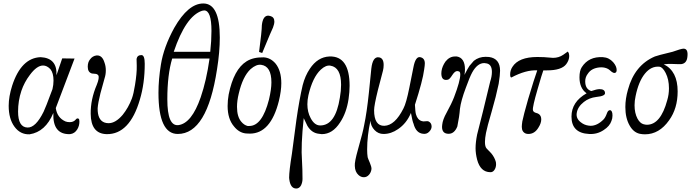

<svg xmlns="http://www.w3.org/2000/svg" viewBox="-20 -766 3994 1105"><path d="M432 -83Q437 -81 437 -66Q437 -42 425 -22Q410 3 383 6Q282 9 287 -116Q242 -7 150 7Q97 9 63.5 -36.5Q30 -82 30 -157Q30 -210 50 -273Q102 -433 214 -437Q310 -432 305 -333L338 -430L409 -429L301 -144Q309 -88 357 -67Q368 -63 381 -63Q403 -63 415 -77Q423 -88 432 -83ZM282 -253Q288 -278 288 -302Q288 -346 270 -368Q250 -389 228 -389Q192 -389 152 -335Q120 -293 103 -243Q84 -186 84 -124Q84 -34 138 -32Q185 -30 231 -123Q240 -140 282 -253Z M813 -399Q813 -286 785 -193Q756 -93 708 -43Q660 7 594 6Q503 4 502 -111Q501 -194 537 -278Q553 -318 546 -332Q540 -340 530 -341Q510 -343 509 -343Q485 -350 485 -382Q485 -408 498 -424Q512 -444 536 -447Q568 -449 581 -407Q589 -386 589 -361Q589 -337 582 -316L558 -229Q544 -173 542 -143Q541 -76 581 -61Q592 -57 605 -57Q645 -57 686 -105Q719 -146 739 -199Q749 -226 757 -277Q768 -344 767 -387Q766 -412 766 -427Q770 -449 794 -449Q813 -449 813 -399Z M1229 -367Q1172 5 1003 5Q892 5 892 -232Q892 -308 906 -394Q922 -495 983 -606Q1063 -746 1150 -746Q1245 -746 1245 -550Q1245 -467 1229 -367ZM980 -468H1190Q1197 -531 1197 -588Q1197 -706 1155 -706Q1153 -706 1143 -704Q1049 -673 980 -468ZM1186 -429H971Q943 -336 943 -195Q943 -116 959 -79Q975 -42 1007 -46Q1083 -56 1135 -206Q1168 -302 1186 -429Z M1585 -185Q1538 3 1418 3Q1404 3 1395 2Q1356 -2 1327 -38Q1290 -81 1290 -156Q1290 -188 1296 -222Q1325 -367 1399 -413Q1437 -437 1497 -436Q1537 -434 1566 -400Q1599 -359 1599 -287Q1599 -243 1585 -185ZM1528 -193Q1542 -252 1542 -292Q1542 -385 1483 -393Q1455 -397 1422 -368Q1377 -326 1354 -227Q1344 -186 1344 -151Q1344 -94 1369 -65Q1385 -46 1405 -41H1415Q1489 -41 1528 -193ZM1535 -674Q1559 -668 1559 -642Q1559 -628 1551 -607Q1546 -599 1489 -461L1471 -467Q1487 -588 1487 -621Q1493 -676 1524 -676Q1527 -676 1535 -674Z M1986 -196Q1974 -116 1937 -61Q1894 6 1832 6Q1826 6 1816 4Q1774 0 1749 -42L1728 -86Q1711 72 1718 159Q1721 208 1721 264Q1721 282 1713 300Q1703 319 1685 319Q1652 319 1645 267Q1644 264 1644 257Q1644 218 1660 119Q1669 45 1686 -77Q1703 -195 1722 -276Q1736 -330 1763 -370Q1808 -438 1876 -441Q1934 -443 1963 -400.5Q1992 -358 1992 -272Q1992 -237 1986 -196ZM1936 -204Q1943 -243 1943 -278Q1943 -378 1882 -388Q1856 -393 1826 -365Q1779 -321 1755 -218Q1749 -191 1749 -166Q1749 -121 1768 -86Q1790 -44 1823 -44Q1911 -44 1936 -204Z M2464 -38Q2464 -22 2450 -8Q2436 7 2415 4Q2374 0 2360 -54Q2354 -66 2345 -116Q2320 -56 2271 -23Q2231 5 2187 5Q2157 5 2135.5 -17.5Q2114 -40 2112 -71Q2093 15 2093 94Q2093 121 2096 139Q2097 144 2109 172Q2118 193 2118 206Q2116 226 2103.5 240Q2091 254 2074 254Q2057 254 2043 241Q2023 223 2022 189Q2020 166 2040 95Q2069 -6 2076 -47Q2091 -118 2103 -232L2117 -371Q2125 -442 2161 -436Q2188 -432 2188 -392Q2188 -375 2184 -359Q2175 -322 2155 -248Q2133 -159 2133 -132Q2133 -86 2148 -63.5Q2163 -41 2192 -42Q2253 -44 2302 -142Q2318 -172 2336 -262Q2352 -338 2359 -377Q2371 -442 2398 -437Q2425 -432 2425 -401Q2425 -390 2421 -365Q2413 -302 2368 -163Q2370 -121 2374 -108Q2383 -76 2408 -69Q2415 -66 2429 -68Q2440 -70 2447 -67Q2464 -58 2464 -38Z M2850 -284Q2835 -211 2810 -125Q2783 -33 2777 -1Q2771 30 2771 51Q2771 79 2781 89Q2804 112 2807 116Q2827 140 2834 167Q2835 171 2835 179Q2835 198 2825.5 212Q2816 226 2801 225Q2745 224 2726 153Q2717 118 2717 87Q2717 53 2726 8Q2756 -107 2801 -296Q2811 -326 2811 -352Q2811 -395 2781 -401Q2771 -403 2767 -403Q2727 -403 2697 -348Q2683 -322 2661 -261Q2633 -187 2627 -139Q2624 -96 2612 -38Q2595 4 2562 4Q2524 4 2524 -36Q2524 -44 2525 -48Q2528 -78 2550 -117Q2579 -170 2593 -206Q2629 -300 2629 -338Q2629 -349 2625 -353Q2618 -357 2611 -357Q2598 -357 2583 -334Q2567 -308 2556 -307Q2553 -306 2547 -306Q2520 -306 2520 -344Q2520 -353 2521 -357Q2525 -385 2544 -412Q2567 -441 2599 -441H2609Q2656 -433 2656 -366Q2656 -352 2653 -335Q2674 -376 2682 -387Q2699 -408 2707 -416Q2736 -439 2775 -439Q2788 -439 2795 -438Q2858 -429 2858 -359Q2858 -335 2850 -284Z M3250 -466Q3256 -458 3256 -444Q3256 -420 3239 -397Q3212 -361 3128 -361H3107Q3100 -343 3074 -253Q3044 -150 3047 -133Q3048 -123 3060 -118Q3078 -113 3082 -109Q3095 -99 3095 -79Q3095 -57 3079 -32Q3057 5 3021 5Q3015 5 3007 3Q2983 -6 2983 -36Q2983 -46 2986 -67Q2992 -99 3020 -197Q3055 -314 3072 -361Q3008 -365 2923 -320Q2916 -320 2916 -338Q2916 -361 2929 -381Q2965 -438 3073 -438Q3111 -438 3150 -434Q3155 -433 3163 -433Q3196 -433 3222 -451Q3248 -469 3246 -469Q3248 -469 3250 -466Z M3515 -346Q3510 -346 3500 -353Q3489 -363 3480 -369Q3458 -381 3429 -378Q3384 -373 3364 -343Q3348 -323 3348 -298Q3348 -253 3383 -242Q3414 -253 3431 -253Q3461 -253 3462 -231Q3464 -213 3412 -208Q3370 -203 3340 -179Q3304 -151 3299 -114Q3295 -83 3323 -62Q3343 -46 3368 -43Q3372 -42 3379 -42Q3417 -42 3453 -78Q3464 -89 3473 -114Q3479 -132 3491 -132Q3505 -130 3505 -101Q3505 -84 3499 -70Q3489 -40 3455 -18Q3417 8 3370 5Q3269 0 3269 -95Q3269 -180 3356 -229Q3315 -258 3315 -321Q3315 -359 3328 -379Q3368 -442 3450 -437Q3485 -435 3509 -408Q3529 -385 3529 -363Q3529 -346 3515 -346Z M3936 -438Q3932 -401 3901 -397Q3896 -396 3847 -398Q3828 -399 3800 -396Q3880 -357 3880 -240Q3880 -142 3831 -74Q3774 7 3692 7Q3677 7 3662 4Q3626 -4 3604 -43Q3579 -86 3579 -150Q3579 -198 3594 -250Q3632 -391 3749 -441Q3760 -446 3851 -468Q3871 -474 3890 -481Q3907 -486 3914 -486Q3942 -486 3936 -438ZM3820 -189Q3830 -222 3830 -258Q3830 -309 3811 -346Q3794 -379 3776 -382Q3728 -387 3691.5 -342Q3655 -297 3638 -213Q3632 -186 3632 -160Q3632 -115 3649 -83Q3664 -56 3684 -51Q3695 -48 3703 -48Q3782 -48 3820 -189Z"/></svg>

Font: GFS Baskerville
Style: Regular
Weight: 400
Designer: George Matthiopoulos
Foundry: George Matthiopoulos
Version: Version 1.0